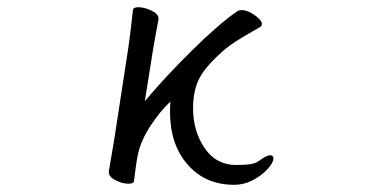

<svg xmlns="http://www.w3.org/2000/svg" viewBox="-20 -503 1040 533"><path d="M297 -115 336 -369Q342 -409 349 -475Q350 -483 364 -483Q381 -483 400.5 -473.5Q420 -464 420 -452V-449Q413 -414 404 -360L382 -222Q438 -289 513 -363Q588 -437 639 -472Q644 -475 651 -475Q667 -475 687 -461Q707 -447 707 -436Q707 -431 702 -428L671 -410Q632 -388 608 -369Q558 -327 537 -292Q516 -257 516 -202Q516 -139 548 -92Q580 -45 635 -45Q658 -45 673.5 -47Q689 -49 700 -57Q705 -61 714.5 -66.5Q724 -72 730 -72Q739 -72 739 -63Q739 -52 723.5 -34.5Q708 -17 683 -3.5Q658 10 630 10Q550 10 501 -46Q452 -102 452 -192Q452 -211 453 -221Q425 -195 398 -154Q371 -113 363 -75Q358 -52 352 -1Q351 7 337 7Q320 7 301 -2.5Q282 -12 282 -25V-27Z"/></svg>

Font: Iansui 0.93
Style: Regular
Weight: 400
Designer: But Ko / Fontworks Inc.
Foundry: zi-hi.com / Fontworks Inc.
Version: Version 0.931